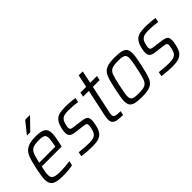

<svg xmlns="http://www.w3.org/2000/svg" viewBox="32 -1425 2128 2128"><g transform="rotate(-45 1096.0 -361.0)"><path d="M38 -109Q38 -155 59 -254Q82 -364 104 -416Q126 -468 171.5 -493Q217 -518 307 -518Q393 -518 427 -494Q461 -470 461 -412Q461 -363 436 -255L431 -234H118Q100 -154 100 -121Q100 -91 112 -75.5Q124 -60 151 -53.5Q178 -47 227 -47Q260 -47 302 -50.5Q344 -54 377 -59L365 -6Q339 0 296.5 4Q254 8 215 8Q148 8 110 -3Q72 -14 55 -39Q38 -64 38 -109ZM380 -283 384 -300Q389 -327 393.5 -353.5Q398 -380 398 -396Q398 -438 376.5 -450.5Q355 -463 300 -463Q238 -463 208.5 -450Q179 -437 162.5 -401.5Q146 -366 128 -283ZM247 -592 248 -597 355 -730H427L426 -725L296 -592Z M509 -4 520 -56Q611 -45 674 -45Q719 -45 744.5 -54.5Q770 -64 783 -83.5Q796 -103 804 -137Q812 -175 812 -187Q812 -208 801 -215Q790 -222 760 -225L642 -240Q601 -245 583 -263Q565 -281 565 -316Q565 -339 573 -376Q587 -437 612 -467.5Q637 -498 674.5 -508Q712 -518 772 -518Q809 -518 850.5 -514.5Q892 -511 919 -505L908 -453Q843 -465 768 -465Q730 -465 705.5 -459.5Q681 -454 663.5 -436Q646 -418 637 -381Q628 -349 628 -332Q628 -311 639 -303.5Q650 -296 679 -293L794 -278Q838 -272 856.5 -257Q875 -242 875 -204Q875 -175 865 -134Q853 -77 830.5 -46.5Q808 -16 771 -4Q734 8 675 8Q634 8 587 4.5Q540 1 509 -4Z M1005 -83Q1005 -106 1014 -149L1080 -457H989L1001 -510H1091L1122 -658H1185L1154 -510H1260L1249 -457H1143L1076 -142Q1068 -110 1068 -93Q1068 -66 1090 -57.5Q1112 -49 1170 -49L1160 0Q1103 0 1070 -6.5Q1037 -13 1021 -30.5Q1005 -48 1005 -83Z M1275 -99Q1275 -124 1280.5 -158Q1286 -192 1299 -254Q1323 -373 1344.5 -424.5Q1366 -476 1409 -497Q1452 -518 1542 -518Q1610 -518 1647.5 -508.5Q1685 -499 1701.5 -476Q1718 -453 1718 -410Q1718 -363 1694 -254Q1669 -135 1648 -84Q1627 -33 1584.5 -12.5Q1542 8 1452 8Q1383 8 1345.5 -1.5Q1308 -11 1291.5 -33.5Q1275 -56 1275 -99ZM1632 -254 1637 -277Q1639 -286 1647 -329.5Q1655 -373 1655 -398Q1655 -425 1644.5 -439Q1634 -453 1610 -458.5Q1586 -464 1542 -464Q1474 -464 1443.5 -449Q1413 -434 1398 -395Q1383 -356 1362 -254Q1350 -197 1344.5 -165Q1339 -133 1339 -111Q1339 -84 1349.5 -70Q1360 -56 1383.5 -51Q1407 -46 1452 -46Q1520 -46 1550.5 -60.5Q1581 -75 1596 -114Q1611 -153 1632 -254Z M1764 -4 1775 -56Q1866 -45 1929 -45Q1974 -45 1999.5 -54.5Q2025 -64 2038 -83.5Q2051 -103 2059 -137Q2067 -175 2067 -187Q2067 -208 2056 -215Q2045 -222 2015 -225L1897 -240Q1856 -245 1838 -263Q1820 -281 1820 -316Q1820 -339 1828 -376Q1842 -437 1867 -467.5Q1892 -498 1929.5 -508Q1967 -518 2027 -518Q2064 -518 2105.5 -514.5Q2147 -511 2174 -505L2163 -453Q2098 -465 2023 -465Q1985 -465 1960.5 -459.5Q1936 -454 1918.5 -436Q1901 -418 1892 -381Q1883 -349 1883 -332Q1883 -311 1894 -303.5Q1905 -296 1934 -293L2049 -278Q2093 -272 2111.5 -257Q2130 -242 2130 -204Q2130 -175 2120 -134Q2108 -77 2085.5 -46.5Q2063 -16 2026 -4Q1989 8 1930 8Q1889 8 1842 4.5Q1795 1 1764 -4Z"/></g></svg>

Font: Saira Semi Condensed Light
Style: Italic
Weight: 300
Width: 4
Italic angle: -12°
Designer: Hector Gatti with collaboration of the Omnibus-Type team
Foundry: Omnibus-Type
Version: Version 1.001; ttfautohint (v1.8)